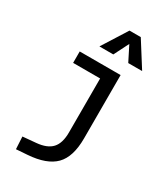

<svg xmlns="http://www.w3.org/2000/svg" viewBox="-245 -900 1077 1239"><g transform="rotate(30 293.0 -280.5)"><path d="M87.9 234.4 83 142.6 180.7 133.8Q259.3 127 294.7 88.1Q330.1 49.3 330.1 -30.3V-432.6H128.9V-517.6H433.6V-45.9Q433.6 92.3 371.1 155.5Q308.6 218.8 170.9 228.5ZM222.7 -609.4 339.8 -794.9H423.8L541 -609.4H437.5L381.8 -719.7L326.2 -609.4Z"/></g></svg>

Font: Cascadia Mono PL
Style: Regular
Weight: 400
Monospace: yes
Designer: Aaron Bell
Foundry: Saja Typeworks
Version: Version 2404.023; ttfautohint (v1.8.4)